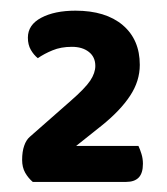

<svg xmlns="http://www.w3.org/2000/svg" viewBox="-20 -720 319 367"><path d="M124.3 -699.6Q181.9 -699.6 214.6 -672Q247.2 -644.3 247.2 -596Q247.2 -565 228.7 -537Q210.3 -509 175.2 -480.6L125.6 -441.1H244.6Q247.6 -434.8 250.4 -425.8Q253.2 -416.9 253.2 -406.9Q253.2 -389 245.1 -380.6Q237 -372.3 221.3 -372.3H42.6Q34 -379.6 28.1 -389.9Q22.3 -400.3 22.3 -414.2Q22.3 -430.2 26.2 -441.3Q30 -452.5 37 -458.5L114.8 -526.9Q142.7 -551.2 152.5 -565.9Q162.2 -580.6 162.2 -594Q162.2 -611.1 149.8 -620.8Q137.4 -630.5 117.4 -630.5Q96.4 -630.5 80.4 -623.8Q64.3 -617.2 52.3 -608.8Q44.7 -614.8 39 -624.6Q33.3 -634.4 33.3 -648Q33.3 -672.6 58.9 -686.1Q84.4 -699.6 124.3 -699.6Z"/></svg>

Font: Baloo Tammudu 2
Style: Regular
Weight: 400
Designer: Maithili Shingre, Omkar Shende and Ek Type
Foundry: Ek Type
Version: Version 1.700